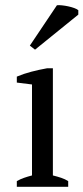

<svg xmlns="http://www.w3.org/2000/svg" viewBox="-20 -721 322 741"><path d="M243.2 0H44.9V-22Q58.6 -29.8 72.8 -34.7Q86.9 -39.6 103.5 -43.9V-395L44.9 -402.3V-425.3Q71.3 -436.5 101.3 -444.3Q131.3 -452.1 161.6 -457.5H184.1V-43.9Q201.7 -39.6 216.3 -34.7Q231 -29.8 243.2 -22ZM199.7 -700.7Q207 -701.7 219 -700.4Q231 -699.2 243.4 -696.5Q255.9 -693.8 266.6 -689.9Q277.3 -686 282.2 -681.6V-664.6L115.2 -529.3L95.2 -544.9Z"/></svg>

Font: PT Astra Serif
Style: Regular
Weight: 400
Designer: A.Korolkova, I. Chaeva
Foundry: ParaType Ltd
Version: Version 1.002